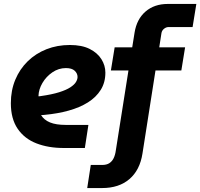

<svg xmlns="http://www.w3.org/2000/svg" viewBox="-20 -750 1015 973"><path d="M303 0Q225 0 164.5 -23.5Q104 -47 69.5 -97.5Q35 -148 35 -227Q35 -292 57.5 -346Q80 -400 120.5 -439.5Q161 -479 215.5 -500.5Q270 -522 334 -522Q395 -522 434.5 -502Q474 -482 494 -450Q514 -418 514 -382Q514 -332 490.5 -294.5Q467 -257 425.5 -231Q384 -205 328 -189.5Q272 -174 207 -168Q200 -167 196 -167Q192 -167 188 -167Q203 -142 233.5 -129.5Q264 -117 313 -117H428L410 0ZM175 -262Q177 -262 179.5 -262Q182 -262 186 -263Q243 -271 279.5 -282.5Q316 -294 336.5 -307.5Q357 -321 365 -334.5Q373 -348 373 -360Q373 -378 358.5 -391.5Q344 -405 314 -405Q277 -405 245.5 -383.5Q214 -362 195 -329.5Q176 -297 175 -264Q175 -263 175 -263Q175 -263 175 -262Z M422 203 440 86H497Q520 86 534 77Q548 68 556 51.5Q564 35 567 12L631 -393H542L561 -510H650L662 -585Q673 -653 717.5 -691.5Q762 -730 830 -730H975L956 -613H835Q822 -613 811 -604Q800 -595 798 -581L787 -510H918L899 -393H768L702 28Q689 112 636 157.5Q583 203 497 203Z"/></svg>

Font: MuseoModerno SemiBold
Style: Italic
Weight: 600
Italic angle: -9°
Designer: Pablo Cosgaya, Héctor Gatti, Marcela Romero, and the Authors of The MuseoModerno Project.
Foundry: Omnibus-Type Team
Version: Version 1.003